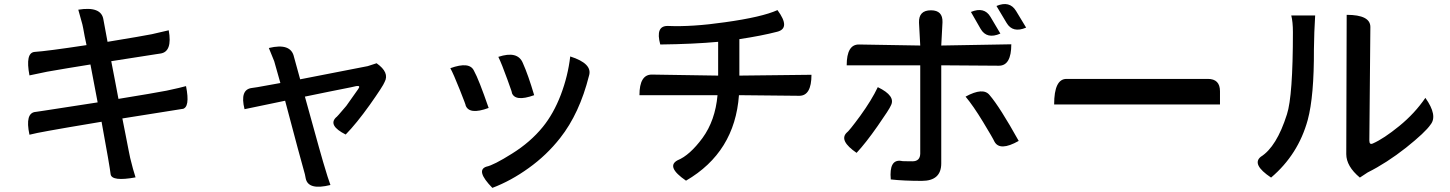

<svg xmlns="http://www.w3.org/2000/svg" viewBox="-20 -829 7040 932"><path d="M638 32Q523 53 517 17Q513 -20 473 -238Q275 -205 216 -194Q154 -183 123 -175Q100 -282 154 -286Q135 -283 195 -292Q248 -300 454 -332Q449 -359 419 -516Q300 -497 209 -481L123 -463Q102 -573 148 -577Q209 -581 400 -610Q396 -629 391 -653Q387 -678 384 -691Q381 -704 380 -710L360 -782Q472 -800 482 -734Q488 -699 502 -626Q678 -655 717 -663L799 -682Q818 -577 758 -569L738 -566Q713 -562 520 -532L537 -444Q549 -382 555 -349Q727 -377 789 -389Q859 -404 883 -411Q904 -306 865 -300Q900 -306 807 -291Q729 -279 574 -254Q581 -218 590 -173Q599 -128 604 -101Q609 -74 612 -62Q626 -4 638 32Z M1285 -596Q1392 -622 1407 -553Q1409 -544 1437 -444Q1737 -502 1765 -508L1808 -522Q1872 -477 1847 -431Q1840 -412 1775 -320Q1710 -229 1658 -176Q1571 -220 1611 -259Q1613 -258 1661 -315L1719 -397Q1732 -415 1709 -411L1682 -405Q1640 -397 1577 -384Q1515 -371 1460 -360Q1546 -47 1560 -5Q1561 -1 1570 28L1584 69Q1476 96 1464 37L1460 17Q1438 -60 1364 -340Q1279 -323 1167 -299Q1143 -395 1203 -402L1230 -406L1341 -426L1311 -532L1285 -596Z M2399 -553Q2493 -584 2518 -523Q2544 -465 2573 -367Q2479 -333 2464 -380Q2470 -369 2443 -443Q2416 -518 2399 -553ZM2748 -555Q2858 -520 2839 -461Q2793 -278 2699 -159Q2633 -75 2546 -13Q2460 49 2370 83Q2287 -2 2341 -20Q2376 -27 2465 -83Q2555 -139 2615 -213Q2667 -277 2702 -368Q2737 -460 2748 -555ZM2166 -498Q2260 -532 2281 -485Q2304 -444 2352 -305Q2257 -270 2240 -318Q2243 -315 2212 -393Q2181 -471 2166 -498Z M3754 -780Q3819 -692 3753 -675Q3676 -655 3569 -639V-462L3919 -466Q3919 -364 3860 -364L3567 -367Q3547 -90 3310 48Q3211 -20 3269 -51Q3328 -75 3390 -159Q3452 -244 3463 -367H3084Q3084 -467 3144 -467L3466 -462V-626Q3347 -615 3185 -613Q3160 -705 3223 -703Q3340 -698 3499 -721Q3679 -746 3754 -780Z M4241 -406Q4330 -363 4304 -316Q4298 -300 4240 -217Q4182 -134 4138 -87Q4052 -146 4089 -184Q4101 -192 4156 -267Q4211 -343 4241 -406ZM4667 -360Q4753 -407 4784 -367Q4833 -310 4925 -145Q4833 -93 4807 -142Q4800 -158 4752 -237Q4704 -316 4667 -360ZM4693 -771Q4758 -798 4788 -747L4836 -666Q4770 -637 4740 -689L4693 -771ZM4817 -800Q4881 -827 4912 -776L4961 -695Q4896 -667 4866 -718L4817 -800ZM4499 -779Q4557 -779 4555 -721L4549 -608L4889 -614Q4889 -510 4829 -510L4549 -512V-36Q4549 49 4455 49Q4367 49 4304 42Q4295 -57 4355 -48Q4354 -46 4409 -46Q4446 -46 4447 -83V-512H4090Q4090 -614 4150 -613L4447 -608L4441 -719Q4439 -779 4499 -779Z M5097 -322Q5097 -446 5157 -446H5843Q5902 -446 5902 -386V-322H5097Z M6581 33Q6515 -22 6515 -81L6517 -757Q6632 -757 6632 -698L6627 -147Q6627 -124 6645 -133Q6697 -156 6772 -217Q6848 -279 6899 -354Q6960 -268 6924 -224Q6899 -187 6805 -112Q6711 -38 6619 8L6581 33ZM6150 33Q6054 -31 6100 -68Q6177 -116 6227 -274Q6256 -363 6256 -673Q6256 -723 6248 -754H6364Q6359 -674 6358 -590Q6359 -362 6328 -247Q6282 -79 6150 33Z"/></svg>

Font: Swei Half Moon CJK SC
Style: Medium
Weight: 500
Version: Version 2.071